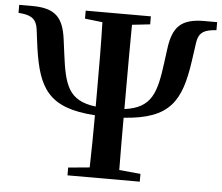

<svg xmlns="http://www.w3.org/2000/svg" viewBox="-54 -801 995 860"><g transform="rotate(5 443.0 -371.0)"><path d="M831 -742C727 -742 689 -704 676 -603L668 -543C650 -403 630 -334 508 -318V-346V-395C508 -497 508 -598 509 -697L590 -706V-742H297V-706L376 -697C379 -597 379 -495 379 -395V-346V-318C255 -333 236 -402 218 -543L210 -604C197 -704 160 -742 55 -742H-2V-706L17 -704C61 -698 79 -681 85 -642L96 -557C122 -378 169 -292 379 -279C379 -200 378 -121 376 -44L280 -35V0H605V-35L509 -44C508 -122 508 -201 508 -279C717 -293 764 -378 790 -557L802 -642C808 -681 824 -698 869 -704L888 -706V-742Z"/></g></svg>

Font: Noto Serif CJK JP
Style: Bold
Weight: 700
Designer: Ryoko NISHIZUKA 西塚涼子 (kana & ideographs); Frank Grießhammer (Latin, Greek & Cyrillic); Wenlong ZHANG 张文龙 (bopomofo); San
Foundry: Adobe Systems Incorporated
Version: Version 1.000;PS 1;hotconv 16.6.53;makeotf.lib2.5.65590